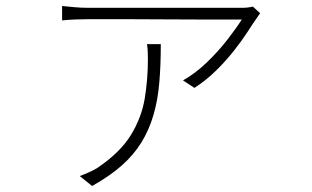

<svg xmlns="http://www.w3.org/2000/svg" viewBox="-20 -555 1040 640"><path d="M847 -511Q844 -506 840.5 -501.5Q837 -497 834 -492Q824 -478 806 -450Q788 -422 761 -387.5Q734 -353 700.5 -320Q667 -287 628 -262L590 -287Q631 -310 669.5 -347Q708 -384 738.5 -423.5Q769 -463 786 -490Q770 -490 729 -490Q688 -490 632 -490Q576 -490 516.5 -490.5Q457 -491 404 -491Q351 -491 315 -491Q279 -491 272 -491Q252 -491 229 -490Q206 -489 187 -487V-535Q205 -533 228.5 -531Q252 -529 272 -529Q279 -529 316 -529Q353 -529 407.5 -529Q462 -529 522.5 -529Q583 -529 639 -529Q695 -529 736.5 -529Q778 -529 791 -529Q795 -529 801 -529.5Q807 -530 813 -531Q819 -532 823 -533ZM516 -408Q516 -338 511 -279.5Q506 -221 491.5 -171.5Q477 -122 451.5 -80.5Q426 -39 386 -3.5Q346 32 287 65L246 32Q259 27 275 20Q291 13 304 5Q380 -46 416 -104.5Q452 -163 462.5 -227Q473 -291 473 -358Q473 -370 472.5 -382.5Q472 -395 470 -408Z"/></svg>

Font: Noto Sans TC ExtraLight
Style: Regular
Weight: 250
Designer: Ryoko NISHIZUKA  (kana, bopomofo & ideographs); Paul D. Hunt (Latin, Greek & Cyrillic); Sandoll Communications , Soo-you
Foundry: Adobe
Version: Version 2.004-H2;hotconv 1.0.118;makeotfexe 2.5.65603